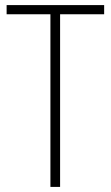

<svg xmlns="http://www.w3.org/2000/svg" viewBox="-20 -734 436 754"><path d="M216 0H178V-678H6V-714H389V-678H216Z"/></svg>

Font: Noto Sans Khmer UI Condensed ExtraLight
Style: Regular
Weight: 200
Width: 3
Designer: Danh Hong and the Monotype Design Team
Foundry: Monotype Imaging Inc.
Version: Version 2.002; ttfautohint (v1.8.4.7-5d5b)